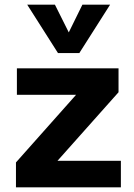

<svg xmlns="http://www.w3.org/2000/svg" viewBox="-20 -798 570 818"><path d="M225 -113H495V0H48V-106L304 -394H52V-507H485V-405ZM331 -778H449L318 -572H227L96 -778H214L273 -660Z"/></svg>

Font: Muli ExtraBold
Style: Regular
Weight: 800
Designer: Vernon Adams
Foundry: Vernon Adams
Version: Version 2.000